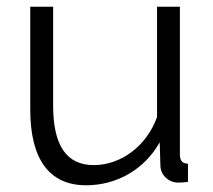

<svg xmlns="http://www.w3.org/2000/svg" viewBox="-20 -541 634 571"><path d="M70 -215C70 -67 127 10 236 10C327 10 410 -37 455 -118L457 -48C458 -21 479 0 507 2C516 2 523 2 539 0V-54C522 -55 515 -63 515 -82V-521H447V-193C416 -106 339 -50 259 -50C178 -50 138 -108 138 -227V-521H70Z"/></svg>

Font: FIGSv2-sans-serif
Style: Regular
Weight: 400
Designer: Matt McInerney, Pablo Impallari, Rodrigo Fuenzalida,Mirko Velimirovic
Foundry: Matt McInerney, Pablo Impallari, Rodrigo Fuenzalida
Version: Version 4.021;hotconv 1.0.109;makeotfexe 2.5.65596